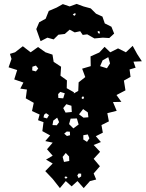

<svg xmlns="http://www.w3.org/2000/svg" viewBox="-20 -948 750 984"><path d="M250 -31 212 -71 250 -110 216 -130 250 -150 221 -183 250 -217 212 -225 237 -254 197 -276 203 -322 175 -332 183 -361 144 -379 153 -421 112 -444 118 -489 84 -494 100 -525 53 -541 68 -589 24 -603 39 -646 31 -672 57 -680 97 -711 137 -680 175 -707 213 -680 249 -668 255 -631 293 -606 290 -560 323 -536 322 -496 359 -475 358 -469 381 -482 383 -526 417 -553 401 -596 445 -609 444 -659 489 -679 516 -708 545 -680 585 -700 625 -680 660 -713 683 -671 707 -634 664 -632 675 -601 644 -592 649 -554 615 -535 623 -485 577 -461 602 -426 559 -425 578 -380 530 -368 538 -326 500 -307 507 -268 471 -250 497 -220 460 -205 493 -170 460 -134 492 -96 460 -59 473 -28 441 -20 409 16 377 -20 347 7 317 -20 287 16ZM535 -655 506 -639 493 -609 528 -598 544 -623ZM176 -597 164 -612 146 -606 145 -587 164 -582ZM312 -470 289 -477 278 -466 279 -446 304 -444ZM411 -447 406 -455 399 -450V-443L406 -440ZM346 -406 320 -414 304 -394 316 -371 348 -374ZM430 -372 406 -389 385 -362 408 -345 433 -347ZM231 -358 216 -368 206 -360 203 -346 221 -341ZM283 -322 273 -345 253 -330 249 -307 271 -306ZM374 -341 342 -340 334 -312 356 -290 383 -310ZM338 -273 322 -274 309 -263 323 -251 339 -255ZM430 -259 407 -255V-233L426 -221L438 -239ZM334 -146 317 -164 301 -144 308 -118 335 -123ZM396 -58 383 -59 376 -49 383 -35 396 -44ZM318 -44 311 -41 313 -34 320 -33 326 -39ZM166 -799 181 -834 214 -852 230 -892 270 -909 302 -927 337 -915 373 -928 408 -915 445 -905 472 -878 505 -863 517 -828 551 -811 565 -776 540 -753 507 -755 464 -751 427 -772 404 -769 391 -788 363 -782 337 -796 312 -774 279 -770 255 -746 223 -755 188 -737ZM367 -880 360 -879 353 -873 361 -867 367 -872ZM492 -783 488 -789 480 -787 482 -780 489 -774Z"/></svg>

Font: Rubik Gemstones
Style: Regular
Weight: 400
Designer: Hubert and Fischer, NaN
Foundry: Hubert and Fischer, NaN
Version: Version 2.200